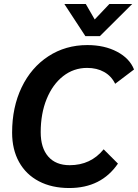

<svg xmlns="http://www.w3.org/2000/svg" viewBox="-20 -937 695 967"><path d="M41 -269Q41 -397 89 -497Q137 -597 223.5 -653.5Q310 -710 420 -710Q506 -710 569.5 -676.5Q633 -643 655 -587L560 -515Q541 -554 504.5 -574.5Q468 -595 419 -595Q351 -595 298 -553.5Q245 -512 215 -438.5Q185 -365 185 -271Q185 -192 223 -148.5Q261 -105 331 -105Q437 -105 502 -185L574 -113Q490 10 329 10Q241 10 176 -24Q111 -58 76 -121Q41 -184 41 -269ZM304 -917H412L457 -839L531 -917H646L483 -755H410Z"/></svg>

Font: Sarabun
Style: Bold Italic
Weight: 700
Italic angle: -10°
Designer: Suppakit Chalermlarp | Katatrad Co.,Ltd.
Foundry: Cadson Demak Co.,Ltd.
Version: Version 1.000; ttfautohint (v1.6)